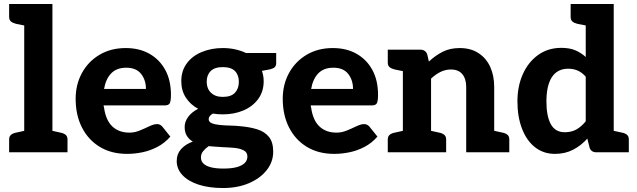

<svg xmlns="http://www.w3.org/2000/svg" viewBox="-20 -767 3207 967"><path d="M102 0V-747H244V0ZM26 0V-65Q26 -80 35.5 -88Q45 -96 61 -99L111 -110L124 0ZM222 0 235 -110 285 -99Q301 -96 310.5 -88Q320 -80 320 -65V0ZM124 -747 111 -637 61 -647Q45 -651 35.5 -658.5Q26 -666 26 -682V-747Z M620 8Q541 8 483 -27Q425 -62 393 -124.5Q361 -187 361 -270Q361 -341 392.5 -399Q424 -457 481 -491Q538 -525 613 -525Q682 -525 733 -496Q784 -467 812.5 -414.5Q841 -362 841 -289Q841 -260 835.5 -248Q830 -236 809 -236H502Q502 -233 502.5 -230.5Q503 -228 504 -225Q513 -161 546 -130Q579 -99 632 -99Q658 -99 683.5 -109.5Q709 -120 732 -131Q755 -142 771 -142Q786 -142 797 -130L838 -79Q809 -46 772.5 -27Q736 -8 697 0Q658 8 620 8ZM504 -319H715Q715 -364 690.5 -395Q666 -426 616 -426Q568 -426 540.5 -398Q513 -370 504 -319Z M1102 -525Q1135 -525 1164.5 -518.5Q1194 -512 1219 -500H1371V-448Q1371 -436 1364 -429Q1357 -422 1341 -418L1299 -410Q1308 -386 1308 -358Q1308 -306 1280.5 -268.5Q1253 -231 1206.5 -211Q1160 -191 1102 -191Q1089 -191 1076.5 -192Q1064 -193 1052 -195Q1042 -189 1036.5 -182Q1031 -175 1031 -167Q1031 -153 1046.5 -146.5Q1062 -140 1087.5 -137.5Q1113 -135 1141 -134.5Q1169 -134 1194 -131Q1239 -127 1276 -115.5Q1313 -104 1334.5 -77.5Q1356 -51 1356 -3Q1356 48 1323.5 89.5Q1291 131 1234 155.5Q1177 180 1103 180Q1033 180 980.5 163Q928 146 899 115Q870 84 870 44Q870 9 891.5 -15.5Q913 -40 951 -54Q932 -65 921 -83Q910 -101 910 -128Q910 -154 928 -178.5Q946 -203 978 -219Q939 -240 916 -275.5Q893 -311 893 -358Q893 -410 920.5 -447.5Q948 -485 996 -505Q1044 -525 1102 -525ZM1226 21Q1226 0 1207.5 -9.5Q1189 -19 1163 -22Q1154 -23 1137 -24Q1120 -25 1100 -26Q1080 -27 1061.5 -28.5Q1043 -30 1031 -31Q1015 -20 1003.5 -6Q992 8 992 26Q992 45 1005.5 57.5Q1019 70 1044 76Q1069 82 1105 82Q1145 82 1171.5 75Q1198 68 1212 54.5Q1226 41 1226 21ZM1102 -279Q1144 -279 1163.5 -300Q1183 -321 1183 -355Q1183 -389 1163.5 -409Q1144 -429 1102 -429Q1061 -429 1041 -409Q1021 -389 1021 -355Q1021 -321 1042.5 -300Q1064 -279 1102 -279Z M1663 8Q1584 8 1526 -27Q1468 -62 1436 -124.5Q1404 -187 1404 -270Q1404 -341 1435.5 -399Q1467 -457 1524 -491Q1581 -525 1656 -525Q1725 -525 1776 -496Q1827 -467 1855.5 -414.5Q1884 -362 1884 -289Q1884 -260 1878.5 -248Q1873 -236 1852 -236H1545Q1545 -233 1545.5 -230.5Q1546 -228 1547 -225Q1556 -161 1589 -130Q1622 -99 1675 -99Q1701 -99 1726.5 -109.5Q1752 -120 1775 -131Q1798 -142 1814 -142Q1829 -142 1840 -130L1881 -79Q1852 -46 1815.5 -27Q1779 -8 1740 0Q1701 8 1663 8ZM1547 -319H1758Q1758 -364 1733.5 -395Q1709 -426 1659 -426Q1611 -426 1583.5 -398Q1556 -370 1547 -319Z M2009 0V-517H2096Q2124 -517 2132 -492L2140 -457Q2172 -487 2209 -506Q2246 -525 2295 -525Q2351 -525 2390 -499.5Q2429 -474 2449 -430Q2469 -386 2469 -329V0H2328V-329Q2328 -370 2308.5 -393.5Q2289 -417 2251 -417Q2223 -417 2198 -404.5Q2173 -392 2151 -371V0ZM1933 0V-65Q1933 -80 1942.5 -88Q1952 -96 1968 -99L2018 -110L2031 0ZM2129 0 2142 -110 2192 -99Q2208 -96 2217.5 -88Q2227 -80 2227 -65V0ZM2447 0 2461 -110 2511 -99Q2527 -96 2536 -88Q2545 -80 2545 -65V0ZM2031 -517 2018 -407 1968 -417Q1952 -421 1942.5 -428.5Q1933 -436 1933 -452V-517Z M2775 8Q2717 8 2674.5 -25.5Q2632 -59 2609 -119Q2586 -179 2586 -257Q2586 -332 2613 -393Q2640 -454 2690 -490Q2740 -526 2807 -526Q2849 -526 2878 -513.5Q2907 -501 2930 -480V-747H3071V0H2984Q2956 0 2949 -25L2938 -69Q2907 -34 2866.5 -13Q2826 8 2775 8ZM2824 -101Q2859 -101 2884 -115.5Q2909 -130 2930 -156V-381Q2910 -403 2888.5 -412Q2867 -421 2841 -421Q2806 -421 2781.5 -402.5Q2757 -384 2744.5 -347Q2732 -310 2732 -257Q2732 -181 2754.5 -141Q2777 -101 2824 -101ZM2952 -747 2939 -637 2888 -647Q2872 -651 2863 -658.5Q2854 -666 2854 -682V-747ZM3049 0 3062 -110 3113 -99Q3129 -96 3138 -88Q3147 -80 3147 -65V0Z"/></svg>

Font: Aleo ExtraBold
Style: Regular
Weight: 800
Designer: Alessio Laiso
Foundry: Alessio Laiso
Version: Version 2.001;gftools[0.9.29]